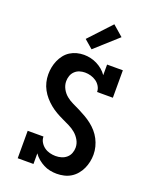

<svg xmlns="http://www.w3.org/2000/svg" viewBox="-177 -1083 955 1190"><g transform="rotate(20 300.0 -488.5)"><path d="M346 8Q324 8 301.5 3.5Q279 -1 259 -11.5Q239 -22 221.5 -36.5Q204 -51 191 -70V0H87V-181H191Q191 -161 201.5 -143.5Q212 -126 228 -114.5Q244 -103 263.5 -98Q283 -93 302 -93Q322 -93 340.5 -98.5Q359 -104 373.5 -116.5Q388 -129 395 -147Q402 -165 402 -184Q402 -210 389 -233Q376 -256 356.5 -272.5Q337 -289 313.5 -300.5Q290 -312 266.5 -323Q243 -334 220.5 -347Q198 -360 178 -376.5Q158 -393 141 -412.5Q124 -432 111.5 -455Q99 -478 93 -503Q87 -528 87 -554Q87 -578 91.5 -601Q96 -624 105.5 -646Q115 -668 130 -687Q145 -706 165 -718.5Q185 -731 208 -737Q231 -743 255 -743Q277 -743 299 -738Q321 -733 341 -723Q361 -713 378.5 -698.5Q396 -684 409 -665V-735H513V-554H409Q409 -574 398.5 -591.5Q388 -609 372 -620Q356 -631 337 -636.5Q318 -642 298 -642Q280 -642 262.5 -636.5Q245 -631 231.5 -618Q218 -605 212 -587.5Q206 -570 206 -552Q206 -526 218.5 -502.5Q231 -479 251 -462.5Q271 -446 294.5 -435Q318 -424 341 -412.5Q364 -401 386.5 -388Q409 -375 429.5 -359Q450 -343 467 -323.5Q484 -304 496 -281Q508 -258 514.5 -232.5Q521 -207 521 -181Q521 -157 516 -133.5Q511 -110 501 -88Q491 -66 475 -47Q459 -28 438.5 -15.5Q418 -3 394 2.5Q370 8 346 8ZM286 -791 230 -839 366 -985 435 -925Z"/></g></svg>

Font: Iosevka Etoile
Style: Bold
Weight: 700
Designer: Belleve Invis
Foundry: Belleve Invis
Version: Version 28.1.0; ttfautohint (v1.8.4)